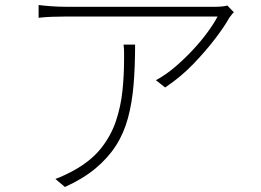

<svg xmlns="http://www.w3.org/2000/svg" viewBox="-20 -724 1040 766"><path d="M913 -675Q908 -671 903.5 -664.5Q899 -658 894 -652Q878 -622 841 -573Q804 -524 753.5 -471Q703 -418 639 -375L602 -404Q641 -425 678.5 -457Q716 -489 749.5 -525Q783 -561 808.5 -596Q834 -631 848 -658Q832 -658 793 -658Q754 -658 701 -658Q648 -658 588 -658Q528 -658 469.5 -658Q411 -658 362 -658Q313 -658 280.5 -658Q248 -658 240 -658Q215 -658 186.5 -657Q158 -656 134 -653V-704Q157 -701 186 -699Q215 -697 240 -697Q248 -697 281 -697Q314 -697 363.5 -697Q413 -697 471.5 -697Q530 -697 589.5 -697Q649 -697 701.5 -697Q754 -697 791 -697Q828 -697 843 -697Q849 -697 857 -697.5Q865 -698 873 -699Q881 -700 887 -702ZM519 -546Q519 -459 513 -386.5Q507 -314 490.5 -253Q474 -192 442.5 -143Q411 -94 361.5 -52.5Q312 -11 239 22L201 -10Q218 -16 240 -26.5Q262 -37 278 -46Q345 -84 384 -133.5Q423 -183 442.5 -241Q462 -299 468.5 -361.5Q475 -424 475 -487Q475 -501 475 -515.5Q475 -530 473 -546Z"/></svg>

Font: Noto Sans SC Thin ExtraLight
Style: Regular
Weight: 250
Version: Version 2.004-H2;hotconv 1.0.118;makeotfexe 2.5.65603